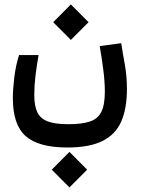

<svg xmlns="http://www.w3.org/2000/svg" viewBox="-20 -481 626 853"><path d="M279.3 174.3Q151.4 174.3 94.2 123.8Q37.1 73.2 37.1 -43.9Q37.1 -83 43.2 -135Q49.3 -187 64.5 -236.3H151.4Q143.1 -189.5 137.7 -145.5Q132.3 -101.6 132.3 -59.6Q132.3 -10.7 145.8 17.6Q159.2 45.9 192.1 58.3Q225.1 70.8 283.2 70.8Q343.3 70.8 378.9 59.1Q414.6 47.4 430.2 15.9Q445.8 -15.6 445.8 -74.2Q445.8 -118.2 438.7 -173.1Q431.6 -228 422.9 -276.4L518.6 -289.1Q524.9 -247.1 534.4 -195.1Q543.9 -143.1 543.9 -85.9Q543.9 1 518.6 58.8Q493.2 116.7 435.1 145.5Q377 174.3 279.3 174.3ZM294.9 -303.7 216.3 -382.3 294.9 -461.4 373.5 -382.3ZM288.6 351.6 210 272.9 288.6 193.8 367.2 272.9Z"/></svg>

Font: Cascadia Code NF
Style: Regular
Weight: 400
Monospace: yes
Designer: Aaron Bell
Foundry: Saja Typeworks
Version: Version 2404.023; ttfautohint (v1.8.4)